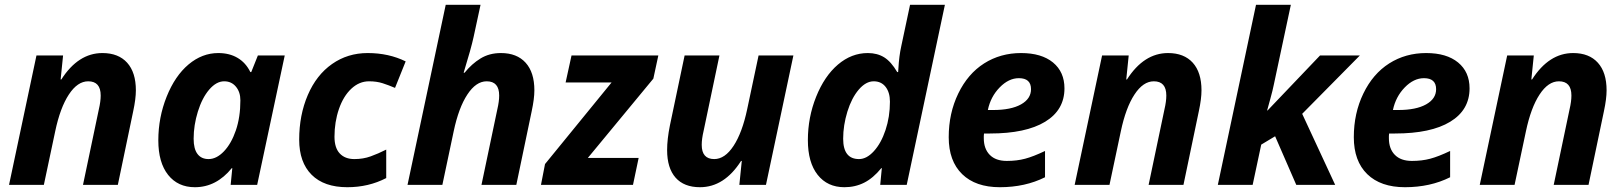

<svg xmlns="http://www.w3.org/2000/svg" viewBox="-20 -780 6849 810"><path d="M477.1 0 542 -311C549.5 -345.9 553.2 -375.2 553.2 -398.9C553.2 -449.4 540.9 -488.2 516.4 -515.4C491.8 -542.6 457 -556.2 412.1 -556.2C344.1 -556.2 286.3 -519 238.8 -444.8H235.8L246.1 -545.9H133.8L18.1 0H165L212.9 -226.1C226.9 -292.5 246.1 -344.2 270.5 -381.3C294.9 -418.5 322.1 -437 352.1 -437C387.2 -437 404.8 -417 404.8 -377C404.8 -360.4 402.2 -341 397 -318.8L330.1 0Z M859.9 -108.9C839.7 -108.9 824.1 -116 813.2 -130.4C802.3 -144.7 796.9 -166.2 796.9 -194.8C796.9 -232.6 802.8 -270.7 814.7 -309.1C826.6 -347.5 842.5 -378.4 862.5 -401.9C882.6 -425.3 903.6 -437 925.8 -437C946.3 -437 962.8 -429.4 975.3 -414.3C987.9 -399.2 994.1 -380 994.1 -356.9C994.1 -309.7 987.8 -267.5 975.1 -230.2C962.4 -193 945.6 -163.4 924.8 -141.6C904 -119.8 882.3 -108.9 859.9 -108.9ZM802.2 9.8C862.5 9.8 914.4 -17.1 958 -70.8H960L953.1 0H1064.9L1181.2 -545.9H1067.9L1040 -476.1H1036.1C1023.4 -502.1 1005.6 -522 982.7 -535.6C959.7 -549.3 932.5 -556.2 900.9 -556.2C855.3 -556.2 813.5 -540.1 775.4 -508.1C737.3 -476 706.5 -430.7 683.1 -372.3C659.7 -313.9 647.9 -252.4 647.9 -188C647.9 -125.5 661.7 -76.9 689.2 -42.2C716.7 -7.6 754.4 9.8 802.2 9.8Z M1445.3 9.8C1505.2 9.8 1559.9 -3.1 1609.4 -28.8V-148.9C1586.9 -137.5 1565.1 -128 1543.9 -120.4C1522.8 -112.7 1499.8 -108.9 1475.1 -108.9C1448.7 -108.9 1428.1 -116.8 1413.3 -132.6C1398.5 -148.4 1391.1 -171.9 1391.1 -203.1C1391.1 -244.8 1397.4 -283.8 1409.9 -320.1C1422.4 -356.4 1439.9 -384.9 1462.2 -405.8C1484.5 -426.6 1509.4 -437 1537.1 -437C1558.6 -437 1577.8 -434.2 1594.7 -428.7C1611.7 -423.2 1628.9 -416.7 1646.5 -409.2L1691.4 -521C1643.9 -544.4 1590.5 -556.2 1531.2 -556.2C1474.9 -556.2 1424.8 -540.8 1380.9 -510C1336.9 -479.2 1302.8 -435.6 1278.6 -379.2C1254.3 -322.7 1242.2 -259.9 1242.2 -190.9C1242.2 -127.1 1259.7 -77.7 1294.7 -42.7C1329.7 -7.7 1379.9 9.8 1445.3 9.8Z M2158.2 0 2223.1 -311C2230.6 -345.9 2234.4 -375.2 2234.4 -398.9C2234.4 -449.4 2222.1 -488.2 2197.5 -515.4C2172.9 -542.6 2138.2 -556.2 2093.3 -556.2C2060.7 -556.2 2032.1 -548.6 2007.3 -533.4C1982.6 -518.3 1960.1 -498.2 1939.9 -473.1H1936C1957.2 -542.2 1971.2 -592.4 1978 -624C1984.9 -655.6 1994.6 -700.8 2007.3 -759.8H1860.4L1699.2 0H1846.2L1894 -226.1C1908 -292.5 1927.2 -344.2 1951.7 -381.3C1976.1 -418.5 2003.3 -437 2033.2 -437C2068.4 -437 2085.9 -417 2085.9 -377C2085.9 -360.4 2083.3 -341 2078.1 -318.8L2011.2 0Z M2650.4 0 2674.3 -113.8H2460L2736.3 -448.2L2757.3 -545.9H2391.1L2366.2 -432.1H2560.1L2279.3 -87.9L2262.2 0Z M2868.2 -545.9 2806.2 -251C2798.3 -211.9 2794.4 -177.2 2794.4 -147C2794.4 -96.2 2806.3 -57.4 2830.1 -30.5C2853.8 -3.7 2888.2 9.8 2933.1 9.8C3001.5 9.8 3059.2 -27.2 3106.4 -101.1H3109.4L3099.1 0H3211.4L3327.1 -545.9H3180.2L3132.3 -319.8C3118.3 -253.4 3099.1 -201.7 3074.7 -164.6C3050.3 -127.4 3023.1 -108.9 2993.2 -108.9C2958 -108.9 2940.4 -128.9 2940.4 -168.9C2940.4 -185.5 2943 -204.9 2948.2 -227.1L3015.1 -545.9Z M3604 -108.9C3559.4 -108.9 3537.1 -137.5 3537.1 -194.8C3537.1 -232.6 3543.1 -270.7 3554.9 -309.1C3566.8 -347.5 3582.8 -378.4 3602.8 -401.9C3622.8 -425.3 3643.9 -437 3666 -437C3687.2 -437 3703.9 -429.2 3716.1 -413.6C3728.3 -397.9 3734.4 -377.1 3734.4 -351.1C3734.4 -308.4 3728.2 -268.6 3715.8 -231.4C3703.5 -194.3 3687.1 -164.6 3666.7 -142.3C3646.4 -120 3625.5 -108.9 3604 -108.9ZM3542.5 9.8C3572.8 9.8 3600.5 3.4 3625.7 -9.3C3651 -22 3675.1 -42.5 3698.2 -70.8H3700.2L3693.4 0H3805.2L3966.3 -759.8H3819.3L3782.2 -585C3776 -557.3 3772 -525.6 3770 -489.7L3769 -476.1H3765.1C3747.9 -505.4 3729.6 -526 3710.2 -538.1C3690.8 -550.1 3667.8 -556.2 3641.1 -556.2C3595.2 -556.2 3553.2 -540 3515.1 -507.6C3477.1 -475.2 3446.4 -429.9 3423.1 -371.8C3399.8 -313.7 3388.2 -252.8 3388.2 -189C3388.2 -126.1 3401.9 -77.3 3429.4 -42.5C3456.9 -7.6 3494.6 9.8 3542.5 9.8Z M4198.2 9.8C4269.2 9.8 4332.7 -4.2 4388.7 -32.2V-143.1C4355.8 -127.4 4327.8 -116.5 4304.7 -110.4C4281.6 -104.2 4255.9 -101.1 4227.5 -101.1C4196.3 -101.1 4172.3 -109.6 4155.5 -126.7C4138.8 -143.8 4130.4 -167.2 4130.4 -196.8V-206.5L4131.3 -216.8H4156.2C4257.2 -216.8 4334.8 -233.3 4389.2 -266.4C4443.5 -299.4 4470.7 -346.4 4470.7 -407.2C4470.7 -453.5 4454.6 -489.8 4422.4 -516.4C4390.1 -542.9 4345.2 -556.2 4287.6 -556.2C4229.7 -556.2 4177.7 -541.6 4131.8 -512.5C4085.9 -483.3 4049.6 -441 4022.7 -385.5C3995.8 -330 3982.4 -268.6 3982.4 -201.2C3982.4 -134.1 4001.3 -82.2 4039.1 -45.4C4076.8 -8.6 4129.9 9.8 4198.2 9.8ZM4278.3 -450.2C4312.5 -450.2 4329.6 -434.7 4329.6 -403.8C4329.6 -376.8 4315.5 -355.4 4287.4 -339.6C4259.2 -323.8 4219.9 -315.9 4169.4 -315.9H4147.5C4155.3 -353.4 4171.9 -385.1 4197.3 -411.1C4222.7 -437.2 4249.7 -450.2 4278.3 -450.2Z M4972.7 0 5037.6 -311C5045.1 -345.9 5048.8 -375.2 5048.8 -398.9C5048.8 -449.4 5036.5 -488.2 5012 -515.4C4987.4 -542.6 4952.6 -556.2 4907.7 -556.2C4839.7 -556.2 4781.9 -519 4734.4 -444.8H4731.4L4741.7 -545.9H4629.4L4513.7 0H4660.6L4708.5 -226.1C4722.5 -292.5 4741.7 -344.2 4766.1 -381.3C4790.5 -418.5 4817.7 -437 4847.7 -437C4882.8 -437 4900.4 -417 4900.4 -377C4900.4 -360.4 4897.8 -341 4892.6 -318.8L4825.7 0Z M5548.8 -545.9 5327.6 -314H5325.7L5339.4 -363.8C5346.2 -388.5 5350.9 -407.6 5353.5 -420.9L5425.8 -759.8H5278.8L5117.7 0H5264.6L5300.8 -169.9L5359.4 -205.1L5448.7 0H5612.8L5473.6 -299.8L5716.8 -545.9Z M5907.2 9.8C5978.2 9.8 6041.7 -4.2 6097.7 -32.2V-143.1C6064.8 -127.4 6036.8 -116.5 6013.7 -110.4C5990.6 -104.2 5964.8 -101.1 5936.5 -101.1C5905.3 -101.1 5881.3 -109.6 5864.5 -126.7C5847.7 -143.8 5839.4 -167.2 5839.4 -196.8V-206.5L5840.3 -216.8H5865.2C5966.1 -216.8 6043.8 -233.3 6098.1 -266.4C6152.5 -299.4 6179.7 -346.4 6179.7 -407.2C6179.7 -453.5 6163.6 -489.8 6131.3 -516.4C6099.1 -542.9 6054.2 -556.2 5996.6 -556.2C5938.6 -556.2 5886.7 -541.6 5840.8 -512.5C5794.9 -483.3 5758.5 -441 5731.7 -385.5C5704.8 -330 5691.4 -268.6 5691.4 -201.2C5691.4 -134.1 5710.3 -82.2 5748 -45.4C5785.8 -8.6 5838.9 9.8 5907.2 9.8ZM5987.3 -450.2C6021.5 -450.2 6038.6 -434.7 6038.6 -403.8C6038.6 -376.8 6024.5 -355.4 5996.3 -339.6C5968.2 -323.8 5928.9 -315.9 5878.4 -315.9H5856.4C5864.3 -353.4 5880.9 -385.1 5906.2 -411.1C5931.6 -437.2 5958.7 -450.2 5987.3 -450.2Z M6681.6 0 6746.6 -311C6754.1 -345.9 6757.8 -375.2 6757.8 -398.9C6757.8 -449.4 6745.5 -488.2 6720.9 -515.4C6696.4 -542.6 6661.6 -556.2 6616.7 -556.2C6548.7 -556.2 6490.9 -519 6443.4 -444.8H6440.4L6450.7 -545.9H6338.4L6222.7 0H6369.6L6417.5 -226.1C6431.5 -292.5 6450.7 -344.2 6475.1 -381.3C6499.5 -418.5 6526.7 -437 6556.6 -437C6591.8 -437 6609.4 -417 6609.4 -377C6609.4 -360.4 6606.8 -341 6601.6 -318.8L6534.7 0Z"/></svg>

Font: OpenSans
Style: Bold Italic
Weight: 700
Italic angle: -12°
Foundry: Ascender Corporation
Version: Version 1.10; ttfautohint (v1.2) -l 8 -r 50 -G 200 -x 14 -D 